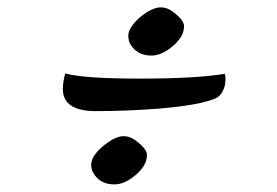

<svg xmlns="http://www.w3.org/2000/svg" viewBox="-20 -523 741 513"><path d="M328.1 -405.3Q322.8 -415 322.8 -427.5Q322.8 -439.9 332.5 -453.6Q342.3 -467.3 356 -478.5Q387.2 -503.4 409.7 -503.4Q426.3 -503.4 441.9 -491.7Q471.7 -469.2 471.7 -453.4Q471.7 -437.5 463.4 -424.3Q455.1 -411.1 442.4 -400.4Q412.1 -374.5 384.8 -374.5Q345.7 -374.5 328.1 -405.3ZM154.3 -326.7Q204.6 -313 353.8 -313Q502.9 -313 580.6 -325.7Q582.5 -318.4 582.5 -313.2Q582.5 -308.1 582 -301.8Q581.5 -295.4 578.1 -286.1Q570.8 -267.1 556.2 -260.3Q498.5 -235.4 324.2 -228Q277.3 -226.1 236.3 -226.1Q147.9 -226.1 147.9 -285.2Q147.9 -303.7 154.3 -326.7ZM229 -61.5Q223.6 -70.8 223.6 -83.3Q223.6 -95.7 233.4 -109.4Q243.2 -123 256.8 -133.8Q288.1 -159.2 310.5 -159.2Q327.1 -159.2 342.8 -147.5Q372.6 -125 372.6 -109.1Q372.6 -93.3 364.3 -80.1Q356 -66.9 342.8 -55.7Q313 -30.3 285.6 -30.3Q246.6 -30.3 229 -61.5Z"/></svg>

Font: Molle
Style: Regular
Weight: 400
Italic angle: -22°
Designer: Elena Albertoni
Foundry: Elena Albertoni
Version: Version 1.001; ttfautohint (v0.92) -l 12 -r 12 -G 200 -x 10 